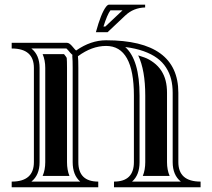

<svg xmlns="http://www.w3.org/2000/svg" viewBox="-20 -790 895 810"><path d="M112.5 -585.4Q147 -557.9 147 -503.4V-106Q147 -51.5 112.5 -23.9H318.4Q286.6 -51.5 286.6 -106V-503.4Q286.6 -536.6 285.2 -550Q284.7 -554.7 285.6 -558.8Q284.2 -559.8 282.7 -561Q278.3 -564.9 267.3 -578.1Q263.2 -583.3 260.3 -585.4ZM742.9 -23.9Q708.5 -51.5 708.5 -106V-398.4Q708.5 -429.7 701.9 -455.9Q695.3 -482.2 680.5 -505.1Q665.8 -528.1 642.7 -545Q619.6 -562 585.8 -574.1Q552 -586.2 508.3 -591.6Q568.8 -537.8 568.8 -386.7V-106Q568.8 -51.5 537.1 -23.9ZM123 -106V-503.4Q123 -585.4 29.3 -585.4V-609.4H262.5Q272.9 -609.4 286 -593.3Q299.1 -577.1 301.5 -577.1Q363 -620.1 427.7 -620.1Q732.4 -620.1 732.4 -398.4V-106Q732.4 -23.9 826.2 -23.9V0H460.9V-23.9Q544.9 -23.9 544.9 -106V-386.7Q544.9 -596.2 427.7 -596.2Q367.4 -596.2 308.8 -552.7Q310.5 -538.1 310.5 -503.4V-106Q310.5 -23.9 394.5 -23.9V0H29.3V-23.9Q123 -23.9 123 -106ZM159.9 -561.5H250.2Q259.8 -549.8 261.5 -545.7Q262.7 -533.2 262.7 -503.4V-106Q262.7 -73.2 272.9 -47.9H159.9Q170.9 -73.2 170.9 -106V-503.4Q170.9 -536.1 159.9 -561.5ZM695.6 -47.9H582.5Q592.8 -73.2 592.8 -106V-386.7Q592.8 -493.9 563 -556.4Q570.6 -554.2 589.5 -547.5Q608.4 -540.8 628.2 -526Q647.9 -511.2 660.5 -491.8Q673.1 -472.4 678.8 -449.6Q684.6 -426.8 684.6 -398.4V-106Q684.6 -73.2 695.6 -47.9ZM384.5 -654.1Q406.2 -733.6 427 -761Q434.1 -770.3 439.9 -770.3H592.3V-758.5Q543.2 -757.3 508.5 -724.6L433.8 -654.1ZM416.5 -678H424.3L492.2 -741.9L496.8 -746.3H445.8Q432.4 -728.5 416.5 -678Z"/></svg>

Font: itsadzokeS01
Style: Regular
Weight: 600
Width: 6
Version: Version 0.46